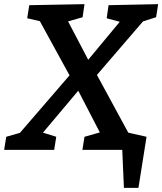

<svg xmlns="http://www.w3.org/2000/svg" viewBox="-38 -722 782 925"><path d="M233 -63 223 0H-18L-8 -63L58 -82L297 -359L154 -620L93 -634L103 -697L369 -702L360 -639L290 -619L387 -434L539 -617L476 -634L485 -697L724 -702L714 -639L651 -619L429 -361L581 -81L637 -63L628 0H359L369 -63L443 -84L339 -285L169 -83ZM559 183 551 0H487L500 -101L668 -63L629 183Z"/></svg>

Font: Bitter SemiBold
Style: Italic
Weight: 600
Italic angle: -9°
Designer: Sol Matas, and Bitter project Authors
Foundry: Sol Matas
Version: Version 2.001